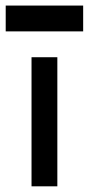

<svg xmlns="http://www.w3.org/2000/svg" viewBox="-111 -656 313 676"><path d="M-90.9 -636.4H181.8V-545.5H-90.9ZM0 -454.5H90.9V0H0Z"/></svg>

Font: Micro 5
Style: Regular
Weight: 400
Designer: Sarah Cadigan-Fried
Version: Version 1.000; ttfautohint (v1.8.4.7-5d5b)